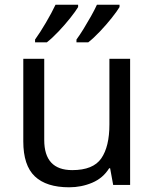

<svg xmlns="http://www.w3.org/2000/svg" viewBox="-20 -786 658 816"><path d="M533 -536V0H461L448 -71H444Q418 -29 372 -9.5Q326 10 274 10Q177 10 128 -36.5Q79 -83 79 -185V-536H168V-191Q168 -63 287 -63Q376 -63 410.5 -113Q445 -163 445 -257V-536ZM488 -756Q478 -739 455 -710Q432 -681 405 -652.5Q378 -624 355 -606H305V-618Q319 -637 335 -663Q351 -689 366.5 -716.5Q382 -744 392 -766H488ZM312 -756Q302 -739 279 -710Q256 -681 229 -652.5Q202 -624 179 -606H129V-618Q150 -647 175 -689.5Q200 -732 216 -766H312Z"/></svg>

Font: Noto Sans Mende Kikakui
Style: Regular
Weight: 400
Designer: Monotype Design Team
Foundry: Monotype Imaging Inc.
Version: Version 2.003; ttfautohint (v1.8.4.7-5d5b)